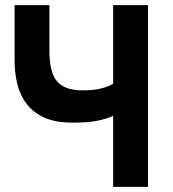

<svg xmlns="http://www.w3.org/2000/svg" viewBox="-20 -730 675 750"><path d="M422 -710H558V0H422V-277Q407 -271 391 -266Q375 -261 356 -257.5Q337 -254 314 -252.5Q291 -251 262 -251Q199 -251 156 -269.5Q113 -288 86.5 -321Q60 -354 48.5 -398.5Q37 -443 37 -495V-710H173V-534Q173 -493 179.5 -463Q186 -433 201.5 -414Q217 -395 242 -386Q267 -377 304 -377Q345 -377 375 -384.5Q405 -392 422 -403Z"/></svg>

Font: PTCRaleway
Style: Bold
Weight: 700
Designer: Matt McInerney, Pablo Impallari, Rodrigo Fuenzalida
Foundry: Matt McInerney, Pablo Impallari, Rodrigo Fuenzalida
Version: Version 3.000g; ttfautohint (v1.5) -l 8 -r 28 -G 28 -x 14 -D